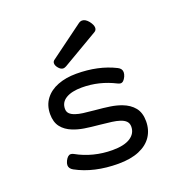

<svg xmlns="http://www.w3.org/2000/svg" viewBox="-128 -798 855 916"><g transform="rotate(-20 300.0 -340.0)"><path d="M388.7 -690.9Q405.3 -690.9 421.4 -670.9Q436 -651.9 436 -637.7Q436 -625 425.3 -618.7L242.7 -511.7Q233.9 -506.8 227.1 -506.8Q215.3 -506.8 204.6 -519Q192.9 -532.2 192.9 -544.4Q192.9 -553.7 200.7 -559.6L370.6 -684.6Q379.4 -690.9 388.7 -690.9ZM106 -38.1Q86.9 -48.8 86.9 -65.9Q86.9 -75.2 92.8 -87.4Q104.5 -110.4 119.1 -110.4Q126.5 -110.4 134.3 -106Q174.3 -83.5 220.2 -71.8Q266.1 -60.1 314.5 -60.1Q374.5 -60.1 405.5 -80.3Q436.5 -100.6 436.5 -135.3Q436.5 -151.9 426.5 -162.4Q416.5 -172.9 397 -179.2Q380.4 -184.6 357.9 -187.7Q335.4 -190.9 300.3 -194.3Q252.4 -198.7 222.2 -203.6Q191.9 -208.5 166 -218.8Q131.3 -232.4 112.1 -257.3Q92.8 -282.2 92.8 -322.3Q92.8 -367.2 116.5 -398.7Q140.1 -430.2 181.4 -446Q222.7 -461.9 275.4 -461.9Q387.2 -461.9 471.7 -419.4Q491.2 -409.7 491.2 -391.6Q491.2 -381.8 486.3 -370.6Q475.1 -346.2 460 -346.2Q455.1 -346.2 445.3 -350.6Q365.7 -391.1 278.3 -391.1Q226.6 -391.1 197.3 -373.5Q168 -356 168 -322.3Q168 -307.1 177.7 -297.6Q187.5 -288.1 205.6 -282.2Q221.7 -276.9 241.7 -274.2Q261.7 -271.5 298.3 -268.1Q343.8 -264.2 374.5 -259.5Q405.3 -254.9 431.6 -245.1Q469.2 -231 490.5 -204.8Q511.7 -178.7 511.7 -135.3Q511.7 -91.3 489.7 -58.3Q467.8 -25.4 424.6 -7.3Q381.3 10.7 319.3 10.7Q195.3 10.7 106 -38.1Z"/></g></svg>

Font: Courier Prime Sans
Style: Regular
Weight: 400
Designer: Alan Dague-Greene
Foundry: Quote-Unquote Apps
Version: Version 3.020